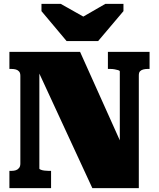

<svg xmlns="http://www.w3.org/2000/svg" viewBox="-20 -980 828 1000"><path d="M327 -766H491L623 -922V-960H529L366 -866H463L296 -960H196V-922ZM29 0V-90H39Q53 -90 63 -93.5Q73 -97 79.5 -105.5Q86 -114 86 -128V-585Q86 -600 79.5 -607.5Q73 -615 63 -618Q53 -621 39 -621H29V-710H397L631 -189L604 -203V-608Q604 -612 596 -614.5Q588 -617 577 -619Q566 -621 554 -621H542V-710H759V-621H749Q736 -621 725.5 -618Q715 -615 709 -608.5Q703 -602 703 -587V0H461L152 -668L185 -652V-102Q185 -99 192.5 -96Q200 -93 211.5 -91.5Q223 -90 234 -90H246V0Z"/></svg>

Font: Roboto Serif 20pt Black
Style: Regular
Weight: 900
Version: Version 1.008